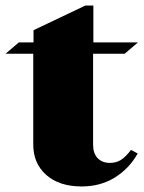

<svg xmlns="http://www.w3.org/2000/svg" viewBox="-35 -660 518 693"><path d="M302 -507H463L415 -466H301V-138Q301 -106 317.5 -89Q334 -72 362 -72Q384 -72 401 -82.5Q418 -93 438 -119L462 -106Q431 -51 379 -19Q327 13 260 13Q179 13 132 -28.5Q85 -70 85 -139V-466H-15L33 -507H86V-551L273 -640H302Z"/></svg>

Font: FFF_Oezguer-Guendem
Style: Bold
Weight: 700
Designer: bBox Type GmbH
Foundry: bBox Type GmbH
Version: Version 1.004